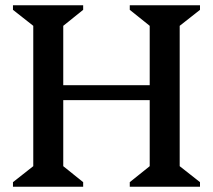

<svg xmlns="http://www.w3.org/2000/svg" viewBox="-20 -710 810 730"><path d="M473.4 0V-17.4L549.2 -78.2V-611.8L473.4 -672.6V-690H740.4V-672.6L663.2 -611.8V-78.2L740.4 -17.4V0ZM29.3 0V-17.4L106.5 -78.2V-611.8L29.3 -672.6V-690H296.2V-672.6L220.5 -611.8V-78.2L296.2 -17.4V0ZM180.5 -329.2V-386H590.3V-329.2Z"/></svg>

Font: Platypi Light
Style: Regular
Weight: 300
Designer: David Sargent
Foundry: Bolt Cutter Type
Version: Version 1.200